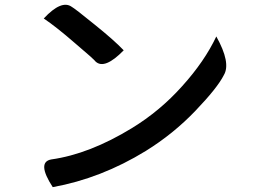

<svg xmlns="http://www.w3.org/2000/svg" viewBox="-20 -743 1040 790"><path d="M160 -667Q233 -745 275 -715Q288 -708 368 -643Q449 -578 489 -536Q410 -455 373 -490Q367 -499 289 -565Q212 -632 160 -667ZM197 27Q130 -76 191 -87Q348 -109 523 -216Q639 -287 730 -389Q822 -491 870 -593Q931 -484 901 -434Q875 -382 784 -287Q693 -192 580 -122Q396 -9 197 27Z"/></svg>

Font: Swei Half Moon CJK SC
Style: Medium
Weight: 500
Version: Version 2.071